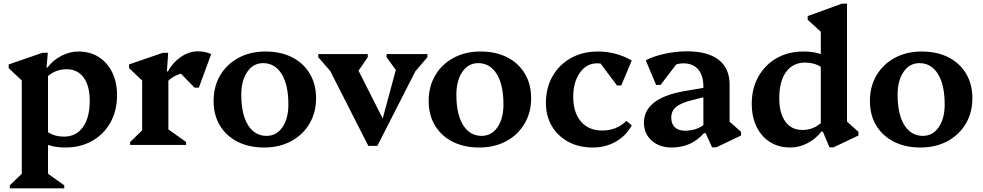

<svg xmlns="http://www.w3.org/2000/svg" viewBox="-20 -785 5325 1040"><path d="M33 235V219L98 156V-349L27 -416V-436L210 -499H239L232 -419H237Q267 -459 312.5 -482.5Q358 -506 405 -506Q468 -506 515 -476Q562 -446 588 -392.5Q614 -339 614 -269Q614 -186 578.5 -122Q543 -58 479.5 -22Q416 14 334 14Q280 14 240 0V156L328 219V235ZM341 -410Q283 -410 240 -373V-69Q277 -45 326 -45Q392 -45 429 -96Q466 -147 466 -239Q466 -320 433 -365Q400 -410 341 -410Z M685 0V-16L750 -79V-349L679 -416V-436L862 -499H891L884 -398H889Q917 -448 961 -477.5Q1005 -507 1052 -507Q1091 -507 1124 -492L1057 -310H1034L960 -386Q919 -374 892 -348V-84L988 -16V0Z M1411 14Q1328 14 1266.5 -17.5Q1205 -49 1171 -105.5Q1137 -162 1137 -238Q1137 -317 1173 -377.5Q1209 -438 1272.5 -472Q1336 -506 1418 -506Q1501 -506 1562.5 -474.5Q1624 -443 1658 -386Q1692 -329 1692 -253Q1692 -175 1656 -114.5Q1620 -54 1556.5 -20Q1493 14 1411 14ZM1424 -49Q1477 -49 1509.5 -95.5Q1542 -142 1542 -219Q1542 -326 1505.5 -384.5Q1469 -443 1405 -443Q1352 -443 1319.5 -396Q1287 -349 1287 -272Q1287 -166 1323.5 -107.5Q1360 -49 1424 -49Z M1975 5 1769 -400 1704 -475V-492H1972V-475L1922 -402L2053 -143L2124 -406L2074 -475V-492H2295V-475L2230 -399L2024 5Z M2576 14Q2493 14 2431.5 -17.5Q2370 -49 2336 -105.5Q2302 -162 2302 -238Q2302 -317 2338 -377.5Q2374 -438 2437.5 -472Q2501 -506 2583 -506Q2666 -506 2727.5 -474.5Q2789 -443 2823 -386Q2857 -329 2857 -253Q2857 -175 2821 -114.5Q2785 -54 2721.5 -20Q2658 14 2576 14ZM2589 -49Q2642 -49 2674.5 -95.5Q2707 -142 2707 -219Q2707 -326 2670.5 -384.5Q2634 -443 2570 -443Q2517 -443 2484.5 -396Q2452 -349 2452 -272Q2452 -166 2488.5 -107.5Q2525 -49 2589 -49Z M3190 14Q3116 14 3059 -16.5Q3002 -47 2969.5 -101.5Q2937 -156 2937 -227Q2937 -309 2973 -372Q3009 -435 3072.5 -470.5Q3136 -506 3218 -506Q3269 -506 3316.5 -493Q3364 -480 3402 -457L3345 -322H3322L3233 -441Q3224 -442 3214 -442Q3157 -442 3121 -391Q3085 -340 3085 -261Q3085 -175 3127 -126.5Q3169 -78 3242 -78Q3320 -78 3373 -130L3402 -106Q3372 -50 3316 -18Q3260 14 3190 14Z M3617 14Q3552 14 3510 -23.5Q3468 -61 3468 -120Q3468 -252 3684 -291L3790 -309V-316Q3790 -377 3761.5 -409.5Q3733 -442 3681 -442Q3662 -442 3643 -436L3558 -325H3534L3478 -458Q3515 -479 3577.5 -493Q3640 -507 3701 -507Q3814 -507 3873 -461Q3932 -415 3932 -327V-126L3994 -71V-51L3860 13H3837L3802 -64H3793Q3726 14 3617 14ZM3616 -148Q3616 -114 3635.5 -95.5Q3655 -77 3690 -77Q3748 -77 3790 -107V-258L3731 -243Q3669 -228 3642.5 -206Q3616 -184 3616 -148Z M4261 14Q4198 14 4151 -15.5Q4104 -45 4078 -98.5Q4052 -152 4052 -223Q4052 -306 4088 -370Q4124 -434 4187 -470Q4250 -506 4333 -506Q4387 -506 4426 -492V-613L4355 -678V-698L4540 -765H4568V-126L4630 -71V-51L4495 13H4473L4437 -72H4429Q4399 -33 4354 -9.5Q4309 14 4261 14ZM4201 -252Q4201 -172 4234 -126.5Q4267 -81 4326 -81Q4384 -81 4426 -118V-423Q4390 -446 4341 -446Q4275 -446 4238 -395.5Q4201 -345 4201 -252Z M4966 14Q4883 14 4821.5 -17.5Q4760 -49 4726 -105.5Q4692 -162 4692 -238Q4692 -317 4728 -377.5Q4764 -438 4827.5 -472Q4891 -506 4973 -506Q5056 -506 5117.5 -474.5Q5179 -443 5213 -386Q5247 -329 5247 -253Q5247 -175 5211 -114.5Q5175 -54 5111.5 -20Q5048 14 4966 14ZM4979 -49Q5032 -49 5064.5 -95.5Q5097 -142 5097 -219Q5097 -326 5060.5 -384.5Q5024 -443 4960 -443Q4907 -443 4874.5 -396Q4842 -349 4842 -272Q4842 -166 4878.5 -107.5Q4915 -49 4979 -49Z"/></svg>

Font: Platypi SemiBold
Style: Regular
Weight: 600
Designer: David Sargent
Foundry: Bolt Cutter Type
Version: Version 1.200; ttfautohint (v1.8.4.7-5d5b)